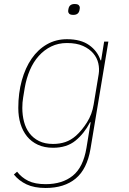

<svg xmlns="http://www.w3.org/2000/svg" viewBox="-20 -723 640 955"><path d="M207 212Q150 212 112 194Q74 176 49 145L65 131Q87 160 120.5 176.5Q154 193 207 193Q290 193 342 151Q394 109 410 13L431 -115H428Q399 -59 355.5 -23.5Q312 12 244 12Q201 12 168.5 -3Q136 -18 114.5 -44.5Q93 -71 82 -107Q71 -143 71 -186Q71 -260 88.5 -323Q106 -386 137.5 -431.5Q169 -477 213.5 -502.5Q258 -528 313 -528Q382 -528 423.5 -498.5Q465 -469 480 -423H483L498 -516H519L430 18Q413 118 356.5 165Q300 212 207 212ZM244 -7Q277 -7 305 -16.5Q333 -26 358 -48Q387 -74 412.5 -114Q438 -154 446 -204L471 -355Q475 -381 469 -408Q463 -435 444 -457.5Q425 -480 393 -494.5Q361 -509 313 -509Q270 -509 235 -492Q200 -475 173 -445Q146 -415 128.5 -374Q111 -333 103 -286L95 -237Q91 -214 91 -186Q91 -150 99.5 -117.5Q108 -85 126.5 -60.5Q145 -36 174 -21.5Q203 -7 244 -7ZM345 -649Q330 -649 324.5 -654.5Q319 -660 319 -667Q319 -670 319.5 -673Q320 -676 321 -681Q326 -703 351 -703Q366 -703 371.5 -697.5Q377 -692 377 -685Q377 -682 376.5 -679Q376 -676 375 -671Q370 -649 345 -649Z"/></svg>

Font: IBM Plex Mono Thin
Style: Italic
Weight: 100
Italic angle: -9°
Monospace: yes
Designer: Mike Abbink, Paul van der Laan, Pieter van Rosmalen
Foundry: Bold Monday
Version: Version 2.3